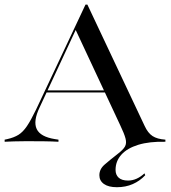

<svg xmlns="http://www.w3.org/2000/svg" viewBox="-31 -601 723 814"><path d="M137.1 -146Q108.9 -87.1 124.6 -54Q140.3 -21 201.6 -11.3L216.9 -8.9V0Q190.3 -1.6 155.6 -2Q121 -2.4 80.6 -2.4Q50 -2.4 28.2 -1.6Q6.5 -0.8 -11.3 0V-8.9L0 -11.3Q28.2 -17.7 47.2 -29.4Q66.1 -41.1 83.1 -66.1Q100 -91.1 121.8 -136.3L331.5 -581.5H339.5L582.3 -66.9Q596 -37.1 615.7 -24.2Q635.5 -11.3 670.2 -8.9V0Q602.4 -1.6 555.2 12.9Q508.1 27.4 483.5 54.8Q458.9 82.3 458.9 119.4Q458.9 140.3 472.2 152.4Q485.5 164.5 512.1 164.5Q530.6 164.5 548.4 156.5Q566.1 148.4 581.5 133.9L584.7 141.9Q562.1 166.1 531.9 179.4Q501.6 192.7 464.5 192.7Q429 192.7 409.7 179Q390.3 165.3 390.3 141.9Q390.3 116.1 412.5 96.8Q434.7 77.4 466.9 52.4Q491.1 33.9 498.8 20.2Q506.5 6.5 501.2 -13.7Q496 -33.9 479 -69.4L287.9 -478.2L296.8 -488.7ZM160.5 -208.9 165.3 -217.7H450.8L454 -208.9Z"/></svg>

Font: Playfair 144pt SemiExpanded Medium
Style: Regular
Weight: 500
Width: 6
Designer: Claus Eggers Sørensen
Foundry: Claus Eggers Sørensen
Version: Version 2.203